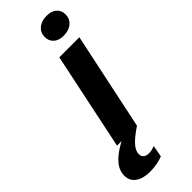

<svg xmlns="http://www.w3.org/2000/svg" viewBox="-386 -758 997 997"><g transform="rotate(-45 112.5 -259.5)"><path d="M7.4 0 119.7 -536.3H267.1L153.9 0ZM215.4 -599.3Q179.9 -599.3 160.3 -617.3Q140.7 -635.3 140.7 -664Q140.7 -695.9 164 -715.7Q187.3 -735.6 225.9 -735.6Q261.4 -735.6 281 -717.7Q300.6 -699.9 300.6 -670.9Q300.6 -639 277.3 -619.1Q254 -599.3 215.4 -599.3ZM33.4 217.6Q-17 217.6 -46.6 196.4Q-76.3 175.3 -76.3 136.9Q-76.3 104.3 -57.1 77.4Q-37.9 50.6 -5.1 27.9Q27.6 5.3 67.7 -13.3H147.1L153.9 0Q104.6 32.9 80.3 59.4Q56 85.9 56 111Q56 127.7 66.9 136.7Q77.7 145.7 97.4 145.7Q108.7 145.7 119.6 143.1Q130.6 140.4 140.6 136.4L129.1 200.1Q110.6 208 84.7 212.8Q58.9 217.6 33.4 217.6Z"/></g></svg>

Font: Mona Sans ExtraLight
Style: Italic
Weight: 200
Italic angle: -11.6951°
Designer: Deni Anggara
Foundry: GitHub
Version: Version 2.000